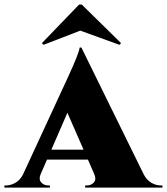

<svg xmlns="http://www.w3.org/2000/svg" viewBox="-62 -852 758 872"><path d="M297.4 -831.5 128.4 -656.2 135.7 -648.4 302.7 -712.9 480.5 -648.4 487.8 -656.2 309.1 -831.5ZM307.6 -636.2 590.3 -61Q603.5 -35.2 624.5 -22.5Q645.5 -9.8 668 -9.8H675.8V0H324.7V-9.8H332.5Q352.5 -9.8 364.5 -23.7Q376.5 -37.6 366.2 -61L337.4 -127H151.4L121.6 -58.6Q113.3 -36.6 125.5 -23.2Q137.7 -9.8 156.7 -9.8H164.6V0H-42V-9.8H-34.2Q-13.2 -9.8 8.1 -22Q29.3 -34.2 42 -58.6L247.6 -503.4Q296.4 -608.9 299.8 -636.2ZM171.4 -172.4H317.4L244.1 -339.8Z"/></svg>

Font: Cinzel Black
Style: Regular
Weight: 900
Designer: Natanael Gama
Version: Version 1.001;PS 001.001;hotconv 1.0.56;makeotf.lib2.0.21325